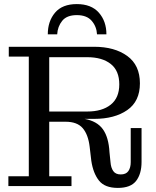

<svg xmlns="http://www.w3.org/2000/svg" viewBox="-20 -911 763 940"><path d="M214 -743Q214 -807 249.5 -849Q285 -891 356 -891Q427 -891 464 -849Q501 -807 501 -743H455Q453 -781 429 -809Q405 -837 356 -837Q307 -837 284.5 -809Q262 -781 260 -743ZM21 0V-48H121V-634H23V-682H441Q541 -682 603 -637Q665 -592 665 -503Q665 -415 603 -372Q541 -329 441 -329H394Q455 -318 483.5 -278.5Q512 -239 516 -166L521 -117Q523 -90 534.5 -73.5Q546 -57 571 -57Q597 -57 608.5 -73.5Q620 -90 620 -117V-284H673V-118Q673 -60 646.5 -25.5Q620 9 557 9Q493 9 464.5 -27Q436 -63 427 -124L419 -192Q412 -252 385 -283.5Q358 -315 301 -315H221V-48H330V0ZM407 -631H221V-365H407Q480 -365 522 -398.5Q564 -432 564 -498Q564 -565 522 -598Q480 -631 407 -631Z"/></svg>

Font: Montagu Slab 144pt
Style: Regular
Weight: 400
Designer: Florian Karsten
Foundry: Florian Karsten
Version: Version 1.000; ttfautohint (v1.8.3)